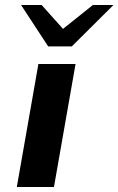

<svg xmlns="http://www.w3.org/2000/svg" viewBox="-20 -745 472 765"><path d="M133 -490H281L195 0H47ZM64 -725H146L231 -630L350 -725H432L266 -560H172Z"/></svg>

Font: Fahkwang
Style: Bold Italic
Weight: 700
Italic angle: -10°
Designer: Suppakit Chalermlarp | Katatrad Co.,Ltd.
Foundry: Cadson Demak Co.,Ltd.
Version: Version 1.000; ttfautohint (v1.6)